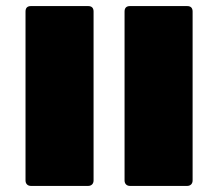

<svg xmlns="http://www.w3.org/2000/svg" viewBox="-20 -612 712 632"><path d="M270 0C281 0 288 -7 288 -18V-574C288 -586 282 -592 270 -592H82C70 -592 64 -586 64 -574V-18C64 -7 71 0 82 0ZM596 0C607 0 614 -7 614 -18V-574C614 -586 608 -592 596 -592H408C396 -592 390 -586 390 -574V-18C390 -7 397 0 408 0Z"/></svg>

Font: LINE Seed Sans TH Heavy
Style: Regular
Weight: 900
Designer: Dalton Maag Ltd | Thai characters by Cadson Demak Co.,Ltd.
Foundry: Dalton Maag Ltd
Version: Version 1.003